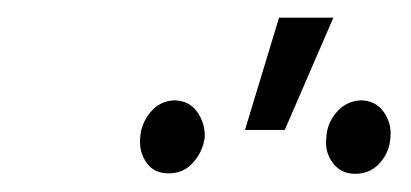

<svg xmlns="http://www.w3.org/2000/svg" viewBox="-20 -833 454 212"><path d="M250.5 -689.5 288.1 -813.5H348.1L294.4 -689.5ZM134.8 -681.2Q135.7 -696.3 145.8 -708.7Q155.8 -721.2 171.9 -722.2Q188.5 -722.2 197.5 -709.7Q206.5 -697.3 206.1 -681.6Q204.1 -666 193.8 -654.1Q183.6 -642.1 167.5 -641.6Q150.4 -641.1 141.8 -653.3Q133.3 -665.5 134.8 -681.2ZM340.3 -680.7Q340.8 -696.3 351.3 -708.7Q361.8 -721.2 377.9 -722.2Q394.5 -722.2 403.6 -709.5Q412.6 -696.8 411.1 -681.2Q410.2 -665.5 399.9 -653.6Q389.6 -641.6 373.5 -641.1Q356.9 -640.6 347.7 -652.8Q338.4 -665 340.3 -680.7Z"/></svg>

Font: Roboto Condensed Light
Style: Italic
Weight: 300
Italic angle: -12°
Designer: Christian Robertson
Foundry: Google
Version: Version 3.0; 2020